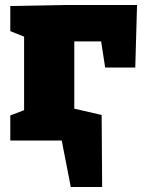

<svg xmlns="http://www.w3.org/2000/svg" viewBox="-20 -560 580 765"><path d="M21 -536 232 -540H526L519 -291H399L383 -395H276V-127L385 -102L387 185H262L226 0H21V-100L76 -121V-414L21 -436Z"/></svg>

Font: Bitter Pro Black
Style: Regular
Weight: 900
Designer: Sol Matas, and Bitter project Authors
Foundry: Sol Matas
Version: Version 1.010